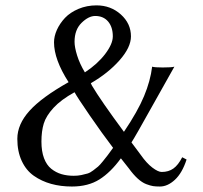

<svg xmlns="http://www.w3.org/2000/svg" viewBox="-20 -678 750 708"><path d="M437 -191.9Q487.8 -267.1 511.2 -323.5Q534.7 -379.9 541 -432.1Q550.8 -429.2 580.1 -429.2Q613.3 -429.2 623 -432.1Q607.9 -406.2 542.7 -289.1Q477.5 -171.9 464.8 -152.8L499 -106.9Q520.5 -76.2 541.7 -60.1Q563 -43.9 576.2 -43.9Q601.6 -43.9 619.4 -56.6Q637.2 -69.3 651.9 -98.1L668 -89.8Q651.9 -40 625 -15.1Q598.1 9.8 569.8 9.8Q554.7 9.8 544.7 8.3Q534.7 6.8 519.3 1Q503.9 -4.9 487.8 -19.5Q471.7 -34.2 455.1 -57.1L425.8 -94.2Q388.2 -42.5 346.7 -16.4Q305.2 9.8 245.1 9.8Q203.6 9.8 168.5 0Q133.3 -9.8 104.7 -29.8Q76.2 -49.8 60.1 -84.7Q43.9 -119.6 43.9 -166Q43.9 -219.7 88.9 -269.5Q133.8 -319.3 232.9 -375Q179.2 -458.5 179.2 -522Q179.2 -544.4 189.9 -568.1Q200.7 -591.8 219.7 -612.1Q238.8 -632.3 269.5 -645.3Q300.3 -658.2 335.9 -658.2Q388.2 -658.2 425.5 -624.8Q462.9 -591.3 462.9 -543.9Q462.9 -503.4 420.9 -455.8Q378.9 -408.2 314.9 -371.1L318.8 -362.8Q351.1 -308.1 437 -191.9ZM293 -411.1Q339.8 -441.9 367.9 -479Q396 -516.1 396 -543.9Q396 -578.1 378.7 -598.6Q361.3 -619.1 331.1 -619.1Q306.6 -619.1 280.8 -593.8Q254.9 -568.4 254.9 -523.9Q254.9 -503.9 264.4 -473.4Q273.9 -442.9 293 -411.1ZM254.9 -337.9Q205.1 -310.5 177.5 -280.5Q149.9 -250.5 141.4 -222.4Q132.8 -194.3 132.8 -155.8Q132.8 -120.1 142.3 -94.7Q151.9 -69.3 168.9 -55.7Q186 -42 206.5 -35.9Q227.1 -29.8 252 -29.8Q267.1 -29.8 280 -32.5Q293 -35.2 302.7 -38.1Q312.5 -41 323.7 -49.6Q335 -58.1 341.6 -63.7Q348.1 -69.3 359.6 -83.5Q371.1 -97.7 377 -105.5Q382.8 -113.3 397 -132.8Q356.9 -185.5 310.5 -252.9Q264.2 -320.3 254.9 -337.9Z"/></svg>

Font: Linux Biolinum
Style: Regular
Weight: 400
Designer: Philipp H. Poll
Foundry: Philipp H. Poll
Version: Version 0.6.4